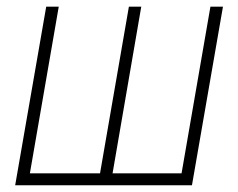

<svg xmlns="http://www.w3.org/2000/svg" viewBox="-20 -548 703 568"><path d="M116.7 -528.3H153.8L68.4 -35.2H275.9L361.3 -528.3H397.9L313 -35.2H517.1L602.5 -528.3H639.6L547.9 0H24.9Z"/></svg>

Font: Roboto Condensed ExtraLight
Style: Italic
Weight: 250
Italic angle: -12°
Designer: Christian Robertson
Foundry: Google
Version: Version 3.008; 2023